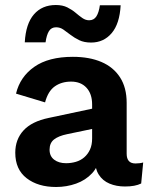

<svg xmlns="http://www.w3.org/2000/svg" viewBox="-20 -737 598 767"><path d="M348 -320Q348 -362 325.5 -386.5Q303 -411 264 -411Q226 -411 199 -392Q172 -373 160 -328L44 -363Q60 -430 117 -470Q174 -510 271 -510Q337 -510 385 -489.5Q433 -469 459.5 -428Q486 -387 486 -326V-123Q486 -84 521 -84Q529 -84 537.5 -85Q546 -86 552 -88L544 -4Q532 2 516 5Q500 8 479 8Q445 8 417.5 -3.5Q390 -15 374.5 -39.5Q359 -64 359 -102V-110L378 -114Q374 -73 348 -45Q322 -17 284 -3.5Q246 10 204 10Q132 10 86.5 -25Q41 -60 41 -127Q41 -180 74 -216Q107 -252 175 -266L363 -306V-225L248 -201Q214 -194 196 -180Q178 -166 178 -139Q178 -113 196.5 -99Q215 -85 244 -85Q264 -85 283 -90.5Q302 -96 316.5 -108.5Q331 -121 339.5 -139.5Q348 -158 348 -184ZM462 -716Q458 -642 426 -604.5Q394 -567 344 -567Q316 -567 296.5 -576.5Q277 -586 261.5 -598Q246 -610 233 -619Q220 -628 204 -628Q185 -628 175.5 -612.5Q166 -597 162 -568H79Q83 -642 115.5 -679.5Q148 -717 203 -717Q230 -717 249 -707.5Q268 -698 282 -686Q296 -674 309 -665Q322 -656 336 -656Q355 -656 365 -671.5Q375 -687 379 -716Z"/></svg>

Font: Kantumruy Pro SemiBold
Style: Regular
Weight: 600
Version: Version 1.002